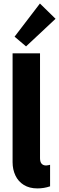

<svg xmlns="http://www.w3.org/2000/svg" viewBox="-20 -1052 332 1080"><path d="M50.8 -139.6V-752H205.1V-162.1Q205.1 -121.6 239.3 -121.1Q245.6 -121.6 251.7 -122.8Q257.8 -124 261.7 -125V-3.9Q227.5 7.8 190.4 7.8Q145.5 7.8 114 -11.7Q82.5 -31.2 66.7 -64.9Q50.8 -98.6 50.8 -139.6ZM62 -845.7 204.6 -1032.2 292.5 -946.3 126.5 -791Z"/></svg>

Font: Reddit Sans Strawberry ExBold
Style: Regular
Weight: 800
Designer: Stephen Hutchings
Foundry: Reddit
Version: Version 1.013